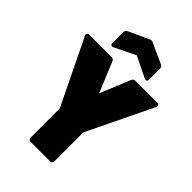

<svg xmlns="http://www.w3.org/2000/svg" viewBox="-296 -1102 1212 1212"><g transform="rotate(45 309.5 -496.5)"><path d="M-8 -716 204 -279V-20C204 -7 211 0 224 0H396C409 0 416 -7 416 -20V-277L628 -716C635 -730 628 -740 613 -740H418C407 -740 399 -734 395 -724L312 -522L229 -724C225 -734 217 -740 206 -740H7C-8 -740 -15 -730 -8 -716ZM171 -792 311 -860 450 -792C464 -785 474 -792 474 -807V-904C474 -915 469 -922 459 -927L324 -989C314 -994 308 -994 298 -989L162 -927C152 -922 147 -915 147 -904V-807C147 -792 157 -785 171 -792Z"/></g></svg>

Font: Malmofest Black-Rounded
Style: Regular
Weight: 800
Designer: Jonny Pinhorn (Poppins), Kolossal
Version: Version 1.004;Glyphs 3.1.2 (3151)